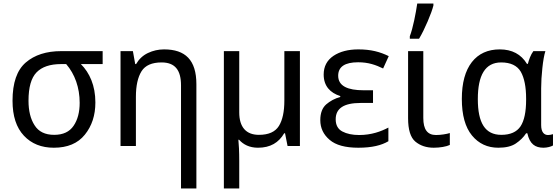

<svg xmlns="http://www.w3.org/2000/svg" viewBox="-20 -825 3160 1085"><path d="M519 -246.1C519 -341.8 486.3 -413.6 437 -462.9H560.1V-536.1H326.2C242.2 -536.1 175.3 -514.6 125.5 -471.7C75.7 -428.7 50.8 -356.9 50.8 -255.9C50.8 -169.4 72.3 -103.5 115.2 -58.1C157.7 -12.7 214.4 9.8 284.2 9.8C361.3 9.8 419.9 -14.6 459.5 -64C499 -112.8 519 -173.3 519 -246.1ZM141.1 -255.9C141.1 -331.5 156.2 -384.8 186.5 -416C216.8 -447.3 263.2 -462.9 325.2 -462.9H354C403.3 -405.8 430.2 -329.6 430.2 -244.1C430.2 -191.4 418.9 -147.9 396 -114.3C373 -80.1 336.4 -63 286.1 -63C234.9 -63 197.8 -81.1 175.3 -117.2C152.3 -152.8 141.1 -199.2 141.1 -255.9Z M907.2 -545.9C875 -545.9 844.7 -539.1 815.9 -525.4C787.1 -511.7 765.1 -490.7 749 -462.9H744.1L731 -536.1H661.1V0H748V-277.8C748 -340.8 758.8 -388.7 779.8 -422.4C800.8 -455.6 838.4 -472.2 893.1 -472.2C969.2 -472.2 1002.9 -428.7 1002.9 -342.8V240.2H1089.8V-349.1C1089.8 -486.3 1026.9 -545.9 907.2 -545.9Z M1586.9 -536.1V-256.8C1586.9 -194.3 1576.7 -146.5 1556.2 -113.3C1535.2 -79.6 1497.6 -63 1442.9 -63C1370.1 -63 1332 -107.4 1332 -189.9V-536.1H1245.1V240.2H1332V84C1332 30.8 1329.6 -11.2 1327.1 -35.2H1331.1C1355 -8.3 1389.6 9.8 1438 9.8C1507.8 9.8 1555.2 -19 1585.9 -71.8H1590.8L1605 0H1674.8V-536.1Z M2034.2 -314.9C1945.8 -314.9 1891.1 -338.4 1891.1 -397C1891.1 -447.8 1928.7 -473.1 2003.9 -473.1C2062.5 -473.1 2103.5 -458 2145 -438L2176.8 -507.8C2127.9 -531.7 2077.1 -545.9 2004.9 -545.9C1947.8 -545.9 1900.9 -533.7 1864.3 -509.3C1827.6 -484.4 1809.1 -449.2 1809.1 -403.8C1809.1 -338.9 1845.7 -300.3 1902.8 -282.2V-276.9C1872.1 -268.6 1845.7 -254.4 1823.7 -235.4C1801.3 -215.8 1790 -186 1790 -146C1790 -101.6 1807.6 -64.5 1842.8 -34.7C1877.4 -4.9 1931.6 9.8 2004.9 9.8C2082.5 9.8 2136.2 -3.9 2174.8 -26.9V-104C2133.8 -82.5 2079.6 -62 2009.8 -62C1971.2 -62 1939.5 -68.8 1914.6 -82C1889.6 -95.2 1877 -118.2 1877 -150.9C1877 -211.9 1921.9 -243.2 2018.1 -243.2H2087.9V-314.9Z M2286.1 -536.1V-157.2C2286.1 -91.8 2299.8 -47.9 2327.1 -24.9C2354.5 -2 2389.2 9.8 2431.2 9.8C2465.8 9.8 2502.9 3.4 2522 -5.9V-73.2C2504.4 -67.4 2470.7 -62 2443.8 -62C2395 -62 2372.1 -93.8 2372.1 -158.2V-536.1ZM2348.1 -606C2364.7 -633.8 2380.9 -667 2397 -704.6C2413.1 -742.2 2423.8 -772 2429.2 -793.9V-805.2H2337.9C2330.1 -752 2314 -667 2295.9 -620.1V-606Z M2813 -63C2721.2 -63 2680.2 -130.4 2680.2 -265.1C2680.2 -399.9 2721.7 -472.2 2812 -472.2C2865.2 -472.2 2902.3 -454.6 2922.9 -419.9C2942.9 -384.8 2953.1 -334 2953.1 -267.1V-261.2C2953.1 -192.4 2942.4 -142.6 2921.4 -110.8C2899.9 -79.1 2863.8 -63 2813 -63ZM2795.9 9.8C2837.9 9.8 2871.1 2 2895 -14.2C2918.9 -30.3 2938.5 -49.3 2953.1 -71.8H2960C2973.6 -10.7 3004.4 9.8 3051.3 9.8C3072.3 9.8 3094.7 3.4 3105 -2.9V-66.9C3094.7 -63.5 3085.4 -62 3077.1 -62C3055.7 -62 3038.1 -76.7 3038.1 -118.2V-326.2C3038.1 -361.3 3040.5 -399.4 3044.9 -440.4C3049.3 -481.4 3054.7 -513.2 3062 -536.1H2994.1C2979 -516.1 2968.8 -486.8 2962.9 -463.9H2958C2924.8 -518.6 2873.5 -545.9 2804.2 -545.9C2736.8 -545.9 2684.1 -522 2646.5 -474.1C2608.9 -425.8 2589.8 -356.4 2589.8 -266.1C2589.8 -174.8 2608.9 -106 2647 -59.6C2685.1 -13.2 2734.9 9.8 2795.9 9.8Z"/></svg>

Font: Avrile Sans
Style: Regular
Weight: 400
Designer: Monotype Design Team, Google (font), Stefan Peev (BGR Cyrillic), Cristiano Sobral (main changes)
Foundry: The Avrile Sans Project Authors
Version: Version 3.110